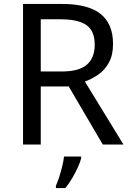

<svg xmlns="http://www.w3.org/2000/svg" viewBox="-20 -734 662 975"><path d="M294 -714Q427 -714 490.5 -663.5Q554 -613 554 -511Q554 -454 533 -416Q512 -378 479.5 -355.5Q447 -333 411 -320L607 0H502L329 -295H187V0H97V-714ZM289 -636H187V-371H294Q381 -371 421 -405.5Q461 -440 461 -507Q461 -577 419 -606.5Q377 -636 289 -636ZM392 70Q388 88 375.5 115.5Q363 143 346.5 171Q330 199 312 221H264V209Q272 192 280.5 165.5Q289 139 296 110.5Q303 82 305 61H392Z"/></svg>

Font: Noto Sans Indic Siyaq Numbers
Style: Regular
Weight: 400
Designer: Monotype Design Team
Foundry: Monotype Imaging Inc.
Version: Version 2.002; ttfautohint (v1.8.4.7-5d5b)